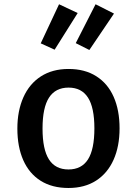

<svg xmlns="http://www.w3.org/2000/svg" viewBox="-20 -886 655 919"><path d="M552.3 -271.8Q552.3 -185.6 523.6 -121.3Q494.9 -56.9 440 -21.5Q385.1 13.8 307.7 13.8Q229.7 13.8 174.9 -20.5Q120 -54.9 91.5 -119Q63.1 -183.1 63.1 -270.8Q63.1 -355.4 91.8 -420Q120.5 -484.6 175.6 -520.3Q230.8 -555.9 308.2 -555.9Q386.2 -555.9 441 -521Q495.9 -486.2 524.1 -422.3Q552.3 -358.5 552.3 -271.8ZM183.6 -270.8Q183.6 -170.8 214.4 -122.8Q245.1 -74.9 307.7 -74.9Q370.3 -74.9 401 -122.8Q431.8 -170.8 431.8 -271.8Q431.8 -371.3 401 -419Q370.3 -466.7 308.2 -466.7Q245.6 -466.7 214.6 -418.7Q183.6 -370.8 183.6 -270.8ZM241.5 -648.2 174.9 -678.5 262.6 -865.6 351.8 -823.6ZM407.7 -646.7 342.6 -679.5 437.4 -865.6 525.6 -821Z"/></svg>

Font: Fira Code Fixed Medium
Style: Regular
Weight: 500
Monospace: yes
Designer: Carrois Corporate, Edenspiekermann AG, Nikita Prokopov
Foundry: Carrois Corporate, Edenspiekermann AG, Nikita Prokopov
Version: Version 5.002